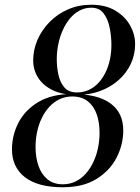

<svg xmlns="http://www.w3.org/2000/svg" viewBox="-20 -780 590 810"><path d="M245 10Q139.5 10 85 -32.5Q30.5 -75 30.5 -150Q30.5 -210 58.5 -263.5Q86.5 -317 143 -350.2Q199.5 -383.5 285 -383.5Q391 -383.5 445.5 -344.2Q500 -305 500 -230Q500 -170 471.8 -115Q443.5 -60 387 -25Q330.5 10 245 10ZM245 -2.5Q274.5 -2.5 299 -14.5Q323.5 -26.5 342.2 -47.8Q361 -69 374 -96.8Q387 -124.5 393.5 -156Q400 -187.5 400 -219.5Q400 -264 387.8 -298.5Q375.5 -333 350 -353Q324.5 -373 285 -373Q255.5 -373 231 -361.2Q206.5 -349.5 187.8 -329Q169 -308.5 156 -281.5Q143 -254.5 136.5 -223.2Q130 -192 130 -160Q130 -116 142.2 -80.5Q154.5 -45 180 -23.8Q205.5 -2.5 245 -2.5ZM304.5 -379.5Q244 -379.5 203 -399.2Q162 -419 141 -452Q120 -485 120 -525Q120 -570 138.2 -612Q156.5 -654 189.5 -687.5Q222.5 -721 267.2 -740.5Q312 -760 365 -760Q425.5 -760 466.8 -735.2Q508 -710.5 529 -672.5Q550 -634.5 550 -594.5Q550 -549.5 531.8 -510.5Q513.5 -471.5 480.2 -442Q447 -412.5 402.2 -396Q357.5 -379.5 304.5 -379.5ZM304.5 -390Q331 -390 353.8 -400.2Q376.5 -410.5 394.2 -429.2Q412 -448 424.5 -473Q437 -498 443.5 -528Q450 -558 450 -590Q450 -624 443.2 -660.5Q436.5 -697 418.2 -722.2Q400 -747.5 365 -747.5Q338.5 -747.5 315.8 -735.5Q293 -723.5 275.2 -702.2Q257.5 -681 245 -653.2Q232.5 -625.5 226 -594Q219.5 -562.5 219.5 -530.5Q219.5 -496.5 226.5 -464.2Q233.5 -432 251.8 -411Q270 -390 304.5 -390Z"/></svg>

Font: Bodoni Moda 18pt
Style: Italic
Weight: 400
Italic angle: -13°
Designer: Owen Earl
Foundry: indestructible type
Version: Version 2.005